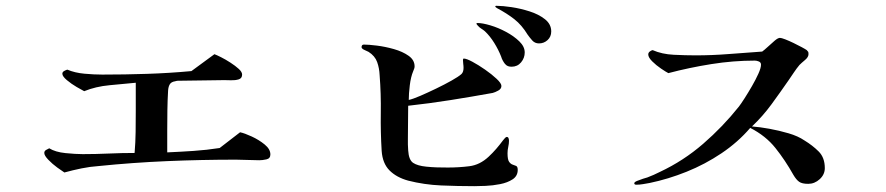

<svg xmlns="http://www.w3.org/2000/svg" viewBox="-20 -736 3040 659"><path d="M908 -206Q908 -192 894.5 -189Q881 -186 870 -186Q850 -186 830 -187Q810 -188 790 -188Q672 -188 554 -183Q436 -178 318 -166Q289 -164 259.5 -158Q230 -152 201 -144Q193 -149 176.5 -161Q160 -173 146 -187.5Q132 -202 132 -211Q132 -218 138.5 -221.5Q145 -225 149 -227Q170 -214 205 -210.5Q240 -207 264 -207Q308 -207 353 -209Q398 -211 442 -211Q445 -247 445.5 -283Q446 -319 446 -355V-452Q404 -448 356 -443.5Q308 -439 269 -423Q261 -427 243 -437.5Q225 -448 209.5 -461Q194 -474 194 -483Q194 -489 200.5 -492.5Q207 -496 211 -497Q237 -486 270 -483Q303 -480 331 -480Q408 -480 484.5 -482.5Q561 -485 637 -492L716 -550Q724 -547 739 -539.5Q754 -532 771 -521Q788 -510 799.5 -499.5Q811 -489 811 -480Q811 -467 799 -463.5Q787 -460 772.5 -460.5Q758 -461 750 -461Q714 -461 678 -460Q642 -459 605 -459Q599 -459 593 -459Q587 -459 581 -457Q568 -455 563 -447Q558 -439 557 -426Q555 -392 554.5 -357.5Q554 -323 554 -289V-213Q599 -215 644 -218Q689 -221 734 -228L804 -282Q819 -279 844 -267.5Q869 -256 888.5 -240Q908 -224 908 -206Z M1757 -153Q1757 -132 1739.5 -120.5Q1722 -109 1696.5 -104Q1671 -99 1646.5 -98Q1622 -97 1608 -97Q1552 -97 1494 -99.5Q1436 -102 1381 -116Q1341 -127 1317 -151Q1293 -175 1290 -218Q1286 -283 1287 -348.5Q1288 -414 1283 -478Q1282 -502 1274.5 -523Q1267 -544 1245 -558Q1241 -560 1231 -564.5Q1221 -569 1221 -574Q1221 -583 1229 -583Q1245 -583 1273.5 -579.5Q1302 -576 1332 -567.5Q1362 -559 1382.5 -544.5Q1403 -530 1403 -508Q1403 -504 1401.5 -500Q1400 -496 1398 -491Q1390 -472 1386.5 -443Q1383 -414 1383 -393Q1397 -396 1422.5 -407Q1448 -418 1477 -432Q1506 -446 1530 -459.5Q1554 -473 1564 -482Q1571 -489 1571 -503Q1571 -510 1570 -516.5Q1569 -523 1569 -530Q1569 -535 1572 -535Q1581 -535 1601.5 -524Q1622 -513 1645 -497Q1668 -481 1684.5 -465.5Q1701 -450 1701 -441Q1701 -431 1690 -425Q1679 -419 1671 -417Q1599 -404 1526.5 -392.5Q1454 -381 1381 -373Q1381 -345 1380.5 -317Q1380 -289 1380 -260Q1380 -250 1380 -240Q1380 -230 1381 -220Q1383 -187 1398 -177Q1413 -167 1443 -164Q1462 -162 1480 -161.5Q1498 -161 1517 -161Q1555 -161 1591 -165.5Q1627 -170 1657 -198Q1671 -211 1683.5 -225.5Q1696 -240 1707 -255Q1709 -257 1710.5 -259Q1712 -261 1713 -262Q1717 -266 1719 -266Q1724 -266 1725.5 -261.5Q1727 -257 1727 -253Q1727 -243 1724.5 -232Q1722 -221 1722 -210Q1722 -188 1727.5 -180.5Q1733 -173 1739.5 -171Q1746 -169 1751.5 -166.5Q1757 -164 1757 -153ZM1781 -556Q1781 -537 1768.5 -522Q1756 -507 1736 -507Q1729 -507 1723.5 -509Q1718 -511 1713 -517Q1709 -522 1705.5 -528.5Q1702 -535 1700 -542Q1691 -565 1676.5 -588.5Q1662 -612 1644 -629Q1638 -634 1631.5 -638Q1625 -642 1620 -648Q1616 -652 1615 -655Q1616 -657 1619 -657Q1636 -657 1663 -649Q1690 -641 1717 -626.5Q1744 -612 1762.5 -594Q1781 -576 1781 -556ZM1872 -628Q1872 -610 1859.5 -598.5Q1847 -587 1830 -587Q1816 -587 1807 -597Q1798 -607 1791 -617Q1771 -650 1745.5 -670Q1720 -690 1686 -708Q1685 -709 1682.5 -710.5Q1680 -712 1680 -714Q1680 -716 1682.5 -716Q1685 -716 1686 -716Q1705 -716 1735.5 -711.5Q1766 -707 1797.5 -697Q1829 -687 1850.5 -670Q1872 -653 1872 -628Z M2811 -159Q2811 -137 2793.5 -121Q2776 -105 2754 -105Q2733 -105 2723 -112Q2713 -119 2703 -136Q2675 -186 2641.5 -228Q2608 -270 2555 -297Q2513 -248 2456.5 -210Q2400 -172 2336.5 -146.5Q2273 -121 2210 -108Q2199 -106 2187 -104Q2175 -102 2164 -102Q2157 -102 2157 -107Q2157 -111 2166.5 -115Q2176 -119 2187 -122.5Q2198 -126 2202 -127Q2213 -131 2224 -136Q2235 -141 2245 -146Q2326 -184 2393.5 -242.5Q2461 -301 2516 -370Q2523 -379 2535.5 -398.5Q2548 -418 2561 -440.5Q2574 -463 2583 -483Q2592 -503 2592 -514Q2592 -522 2584.5 -525Q2577 -528 2571 -528Q2497 -528 2421.5 -516Q2346 -504 2274 -485Q2266 -489 2249 -500.5Q2232 -512 2218.5 -525.5Q2205 -539 2205 -549Q2205 -555 2210 -559Q2215 -563 2220 -564Q2252 -550 2292.5 -548Q2333 -546 2367 -546Q2424 -546 2481 -550.5Q2538 -555 2596 -559Q2603 -564 2615 -575Q2627 -586 2638.5 -596Q2650 -606 2657 -606Q2662 -606 2675 -601Q2688 -596 2703.5 -588.5Q2719 -581 2732 -574Q2745 -567 2749 -564Q2753 -560 2754 -558Q2755 -556 2755 -550Q2755 -540 2743 -530Q2731 -520 2724 -513Q2714 -501 2705 -487.5Q2696 -474 2687 -461Q2658 -419 2628 -378Q2598 -337 2561 -302Q2588 -300 2621 -294Q2654 -288 2686.5 -278.5Q2719 -269 2741 -254Q2769 -237 2790 -216Q2811 -195 2811 -159Z"/></svg>

Font: Kaisei HarunoUmi
Style: Regular
Weight: 400
Designer: Font-Kai, 金井和夫
Foundry: KAZUO KANAI
Version: Version 5.003